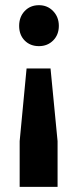

<svg xmlns="http://www.w3.org/2000/svg" viewBox="-20 -566 280 744"><path d="M130.9 -387.2Q97.2 -387.2 75.7 -408.9Q54.2 -430.7 54.2 -465.8Q54.2 -500.5 75.7 -523.2Q97.2 -545.9 130.9 -545.9Q164.1 -545.9 186 -522.9Q208 -500 208 -465.8Q208 -431.2 186 -409.2Q164.1 -387.2 130.9 -387.2ZM203.1 158.2H56.2V-19L83 -300.8H175.8L203.1 -19Z"/></svg>

Font: Montserrat arm SemiBold
Style: Regular
Weight: 600
Designer: Julieta Ulanovsky
Foundry: Julieta Ulanovsky
Version: Version 6.000;PS 006.000;hotconv 1.0.88;makeotf.lib2.5.64775